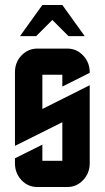

<svg xmlns="http://www.w3.org/2000/svg" viewBox="-20 -750 420 770"><path d="M149.9 -730H230L319.8 -605H254.9L189.9 -669.9L125 -605H60.1ZM40 -460Q40 -501 66.4 -527.8Q92.8 -555.2 129.9 -555.2H250Q287.1 -555.2 313.5 -527.3Q339.8 -499.5 339.8 -460V-458L230 -402.8V-450.2H149.9V-313L339.8 -408.2V-95.2Q339.8 -55.7 313.5 -27.8Q287.1 0 250 0H129.9Q92.3 0 66.4 -27.3Q40 -55.2 40 -95.2V-115.2L149.9 -169.9V-105H230V-259.8L40 -165Z"/></svg>

Font: Horta
Style: Regular
Weight: 600
Width: 3
Version: Version 0.11